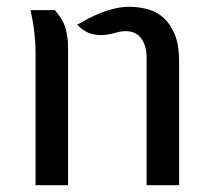

<svg xmlns="http://www.w3.org/2000/svg" viewBox="-20 -547 636 567"><path d="M142 -517Q166 -490 173.5 -463.5Q181 -437 181 -407V0H85V-391Q85 -419 81.5 -450.5Q78 -482 70 -517ZM413 -376Q413 -411 397.5 -433Q382 -455 351 -455Q339 -455 330 -452.5Q321 -450 308 -447Q279 -440 254 -446Q229 -452 208 -474Q261 -505 297 -516Q333 -527 360 -527Q390 -527 417 -519.5Q444 -512 464.5 -493Q485 -474 497 -443Q509 -412 509 -366V0H413Z"/></svg>

Font: Expletus Sans
Style: Regular
Weight: 400
Designer: Jasper de Waard
Foundry: Designtown
Version: Version 7.028